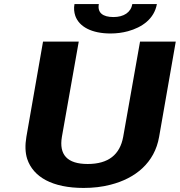

<svg xmlns="http://www.w3.org/2000/svg" viewBox="-20 -916 886 946"><path d="M412 -108C311 -108 270 -154 285 -242L368 -711H192L110 -242C103 -201 104 -164 114 -133C144 -43 239 10 392 10C439 10 483 5 525 -6C647 -37 742 -114 764 -242L846 -711H670L587 -242C571 -154 514 -108 412 -108ZM539 -832C487 -832 459 -853 467 -896H347C343 -875 345 -856 351 -838C370 -784 432 -751 525 -751C555 -751 584 -755 610 -762C680 -781 740 -823 753 -896H632C625 -855 590 -832 539 -832Z"/></svg>

Font: Asimov
Style: XWidIt
Weight: 500
Designer: Google
Version: Version 2.000980; 2014